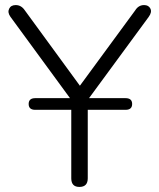

<svg xmlns="http://www.w3.org/2000/svg" viewBox="-20 -731 628 757"><path d="M119 -298Q93 -298 93 -321Q93 -344 119 -344H256L21 -665Q9 -682 16 -696.5Q23 -711 42 -711Q64 -711 78 -690L295 -393L513 -690Q526 -711 548 -711Q566 -711 573 -697Q580 -683 566 -664L331 -344H475Q501 -344 501 -321Q501 -298 475 -298H326V-28Q326 6 293 6Q261 6 261 -28V-298Z"/></svg>

Font: Chiron GoRound TC L
Style: Regular
Weight: 300
Designer: Ryoko NISHIZUKA 西塚涼子 (kana, bopomofo & ideographs); Paul D. Hunt (Latin, Greek & Cyrillic); Sandoll Communications 산돌커뮤니
Foundry: Adobe
Version: Version 1.000;hotconv 1.1.1;makeotfexe 2.6.0